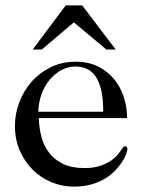

<svg xmlns="http://www.w3.org/2000/svg" viewBox="-20 -694 540 722"><path d="M126 -250Q127 -212.4 136 -178.5Q145 -144.5 165.3 -118.7Q185.5 -92.8 217.8 -77.4Q250 -62 296.9 -62Q329.1 -62 353.5 -69.3Q377.9 -76.7 399.9 -91.8Q413.6 -101.6 421.4 -110.8Q429.2 -120.1 434.1 -127.4Q439 -134.8 442.4 -139.4Q445.8 -144 450.2 -144Q459 -144 459 -132.8Q459 -127.9 454.8 -115.7Q450.7 -103.5 440.9 -87.9Q431.2 -72.3 415.8 -55.4Q400.4 -38.6 378.2 -24.4Q356 -10.3 325.9 -1.2Q295.9 7.8 257.8 7.8Q213.4 7.8 173.1 -9Q132.8 -25.9 102.5 -56.2Q72.3 -86.4 54.2 -128.4Q36.1 -170.4 36.1 -220.2Q36.1 -265.6 52.5 -309.1Q68.8 -352.5 98.6 -386.5Q128.4 -420.4 170.7 -441.2Q212.9 -461.9 264.2 -461.9Q313 -461.9 349.4 -443.6Q385.7 -425.3 409.9 -395.3Q434.1 -365.2 446 -327.4Q458 -289.6 458 -250ZM368.2 -273.9Q368.2 -320.3 361.1 -352.5Q354 -384.8 340.6 -405Q327.1 -425.3 307.6 -434.6Q288.1 -443.8 263.2 -443.8Q236.3 -443.8 211.4 -430.7Q186.5 -417.5 167.2 -394.5Q147.9 -371.6 136.5 -340.6Q125 -309.6 124 -273.9ZM137.2 -507.8H103L227.1 -673.8H289.1L415 -507.8H379.9L257.8 -609.9Z"/></svg>

Font: XB Zar
Style: Regular
Weight: 400
Designer: Behnam
Foundry: Irmug
Version: Version 8.005 2009